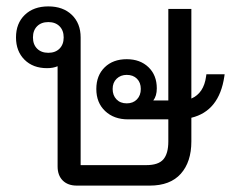

<svg xmlns="http://www.w3.org/2000/svg" viewBox="-20 -580 738 600"><path d="M682 -348 681 -341Q665 -233 578 -212V-138Q578 -74 545 -37Q512 0 448 0H220Q192 0 176 -16Q160 -32 160 -60V-373Q146 -367 127 -367Q83 -367 56.5 -393.5Q30 -420 30 -463Q30 -507 57.5 -533.5Q85 -560 131 -560Q177 -560 204.5 -533.5Q232 -507 232 -463V-64H437Q475 -64 490.5 -82Q506 -100 506 -138V-207H380Q336 -207 308.5 -233Q281 -259 281 -302Q281 -344 307 -369.5Q333 -395 376 -395Q418 -395 444 -370Q470 -345 470 -304Q470 -280 459 -266H506V-552H578V-272Q617 -289 624 -341L625 -348ZM179 -463Q179 -485 166 -498Q153 -511 131 -511Q109 -511 96 -498Q83 -485 83 -463Q83 -441 96 -428Q109 -415 131 -415Q153 -415 166 -428Q179 -441 179 -463ZM420 -302Q420 -322 408 -334Q396 -346 376 -346Q357 -346 344.5 -334Q332 -322 332 -302Q332 -282 344 -269.5Q356 -257 376 -257Q396 -257 408 -269.5Q420 -282 420 -302Z"/></svg>

Font: Stavian Regular
Style: Regular
Weight: 400
Version: Version 1.000; ttfautohint (v1.6)